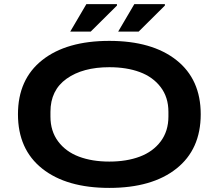

<svg xmlns="http://www.w3.org/2000/svg" viewBox="-20 -897 1058 929"><path d="M551.8 -744.1 629.9 -877H777.8V-870.1L650.9 -744.1ZM319.8 -744.1 397.9 -877H545.9V-870.1L418.9 -744.1ZM66.9 -344.2Q66.9 -513.2 184.3 -606.2Q301.8 -699.2 508.8 -699.2Q715.8 -699.2 833.5 -606.2Q951.2 -513.2 951.2 -344.2Q951.2 -174.3 833.5 -81.1Q715.8 12.2 508.8 12.2Q301.8 12.2 184.3 -81.1Q66.9 -174.3 66.9 -344.2ZM508.8 -115.2Q592.8 -115.2 656.5 -139.2Q720.2 -163.1 757.6 -212.9Q794.9 -262.7 794.9 -333V-356Q794.9 -426.3 757.3 -475.6Q719.7 -524.9 656.2 -548.3Q592.8 -571.8 508.8 -571.8Q380.4 -571.8 302.2 -516.1Q224.1 -460.4 224.1 -356V-333Q224.1 -262.7 261.2 -212.9Q298.3 -163.1 361.8 -139.2Q425.3 -115.2 508.8 -115.2Z"/></svg>

Font: Archivo Expanded SemiBold
Style: Regular
Weight: 600
Width: 7
Designer: Hector Gatti
Foundry: Omnibus-Type
Version: Version 2.001